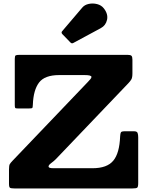

<svg xmlns="http://www.w3.org/2000/svg" viewBox="-20 -1058 834 1078"><path d="M89 -750H696.5Q712.5 -750 718 -744.8Q723.5 -739.5 723.5 -723V-646.5Q723.5 -622.5 717.5 -612.2Q711.5 -602 700.5 -590.5L294.5 -165.5Q283.5 -154 268 -142.8Q252.5 -131.5 252.5 -123Q252.5 -119 258.2 -116.2Q264 -113.5 280.5 -113.5H499.5Q581 -113.5 616 -155.8Q651 -198 654.5 -292Q655.5 -309.5 659 -315.2Q662.5 -321 681 -321H732.5Q749 -321 752.5 -311.5Q756 -302 756 -287.5V-30.5Q756 -9 750.5 -4.5Q745 0 724 0H60.5Q41.5 0 36 -3.8Q30.5 -7.5 30.5 -26.5V-107Q30.5 -129.5 35.2 -137Q40 -144.5 50 -155L472 -596.5Q480 -605.5 486.8 -612.8Q493.5 -620 493.5 -626Q493.5 -636.5 455 -636.5H312.5Q231 -636.5 199.2 -594.5Q167.5 -552.5 164.5 -471Q164 -454.5 161 -451.8Q158 -449 141 -449H81.5Q68 -449 65.5 -452Q63 -455 63 -468.5V-727.5Q63 -744 68 -747Q73 -750 89 -750ZM375.5 -819.5 330 -866.5Q321.5 -875.5 330 -884L442 -1015.5Q455 -1031 478.2 -1036Q501.5 -1041 525.2 -1035Q549 -1029 563 -1011Q588 -979 581 -947Q574 -915 546 -900L392 -817Q383 -811.5 375.5 -819.5Z"/></svg>

Font: Besley* Heavy
Style: Regular
Weight: 800
Designer: Owen Earl
Foundry: indestructible type*
Version: Version 3.000; ttfautohint (v1.8.3)